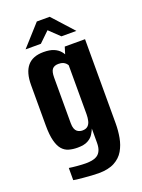

<svg xmlns="http://www.w3.org/2000/svg" viewBox="-146 -718 668 903"><g transform="rotate(-20 188.0 -266.0)"><path d="M186.4 119.4Q172 119.4 151.9 118.1Q131.9 116.7 112.5 115Q93.2 113.4 79.4 111.7Q65.6 110 62.6 109V48Q76.3 50.4 102.1 52.7Q127.9 55 145.9 55Q162 55 176.6 52.5Q191.1 50 202.8 42.6Q214.5 35.1 221.1 20.4Q227.8 5.6 227.8 -18.2V-89Q222.9 -76.6 213.7 -62.1Q204.5 -47.6 186.2 -37.6Q167.9 -27.5 134.7 -27.5Q111.2 -27.5 91.7 -33.1Q72.2 -38.6 58.5 -54.3Q44.7 -69.9 37 -99.7Q29.2 -129.5 29.2 -177.2V-379.3Q29.2 -441.8 55.7 -473.4Q82.3 -505 136.5 -505Q167.6 -505 187.4 -496.8Q207.2 -488.6 219.2 -474.4Q231.3 -460.2 237.9 -441L222.7 -438.9L240 -495H341.5V-73.5Q341.5 -38 335.3 -3.7Q329.1 30.7 313 58.5Q296.9 86.3 266.3 102.8Q235.6 119.4 186.4 119.4ZM183.8 -95.6Q201.2 -95.6 210.7 -104.3Q220.3 -113 223.9 -128.3Q227.5 -143.5 227.5 -161.2V-406Q224.9 -410.8 220 -415.9Q215.1 -421 206.6 -424.9Q198 -428.7 183.5 -428.7Q163.1 -428.7 153.2 -417.1Q143.2 -405.5 143.2 -374.9V-147Q143.2 -130 147.1 -119.7Q151 -109.4 157.4 -104.3Q163.9 -99.2 170.9 -97.4Q177.9 -95.6 183.8 -95.6ZM62.3 -545.6 156.9 -650.8H221.4L316.6 -545.6H241.8L190 -595L138.9 -545.6Z"/></g></svg>

Font: Alumni Sans Thin
Style: Regular
Weight: 100
Designer: Robert E. Leuschke
Foundry: Robert E. Leuschke
Version: Version 1.018